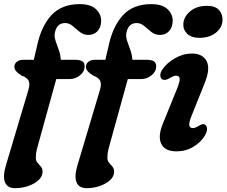

<svg xmlns="http://www.w3.org/2000/svg" viewBox="-29 -740 1126 954"><path d="M42.5 -408Q42.5 -423.5 54.8 -433.2Q67 -443 87.5 -443H139L154 -507Q174.5 -607.5 225.5 -663.5Q276.5 -719.5 367 -719.5Q421 -719.5 447.2 -695Q473.5 -670.5 473.5 -637.5Q473.5 -605 456 -585.8Q438.5 -566.5 410.5 -566.5Q386 -566.5 367.5 -581.2Q349 -596 332 -610.8Q315 -625.5 294.5 -625.5Q254 -625.5 244 -579Q239.5 -560.5 246.8 -538.2Q254 -516 263 -491.8Q272 -467.5 273 -443H343.5Q366.5 -443 379 -436Q391.5 -429 391.5 -410.5Q391.5 -384.5 368.5 -365.8Q345.5 -347 315.5 -347H250.5L155 -1.5Q151.5 12 150.2 23.2Q149 34.5 149 44Q149 59 157.2 68.5Q165.5 78 174 87.8Q182.5 97.5 182.5 113.5Q182.5 136.5 162.5 155Q142.5 173.5 111.2 184.2Q80 195 46.5 195Q7 195 -4.5 165Q-16 135 1 79.5L112.5 -294.5Q121 -323.5 112.8 -339.5Q104.5 -355.5 79 -364Q62 -374.5 52.2 -385Q42.5 -395.5 42.5 -408ZM398 -408Q398 -423.5 410.2 -433.2Q422.5 -443 443 -443H494.5L509.5 -507Q530 -607.5 581 -663.5Q632 -719.5 722.5 -719.5Q776.5 -719.5 802.8 -695Q829 -670.5 829 -637.5Q829 -605 811.5 -585.8Q794 -566.5 766 -566.5Q741.5 -566.5 723 -581.2Q704.5 -596 687.5 -610.8Q670.5 -625.5 650 -625.5Q609.5 -625.5 599.5 -579Q595 -560.5 602.2 -538.2Q609.5 -516 618.5 -491.8Q627.5 -467.5 628.5 -443H699Q722 -443 734.5 -436Q747 -429 747 -410.5Q747 -384.5 724 -365.8Q701 -347 671 -347H606L510.5 -1.5Q507 12 505.8 23.2Q504.5 34.5 504.5 44Q504.5 59 512.8 68.5Q521 78 529.5 87.8Q538 97.5 538 113.5Q538 136.5 518 155Q498 173.5 466.8 184.2Q435.5 195 402 195Q362.5 195 351 165Q339.5 135 356.5 79.5L468 -294.5Q476.5 -323.5 468.2 -339.5Q460 -355.5 434.5 -364Q417.5 -374.5 407.8 -385Q398 -395.5 398 -408ZM962.5 -552Q922 -552 901 -572.5Q880 -593 882 -622Q884 -657 916 -684Q948 -711 1000 -711Q1041 -711 1059.8 -689.8Q1078.5 -668.5 1076.5 -636.5Q1074.5 -602 1043 -577Q1011.5 -552 962.5 -552ZM923.5 -166.5Q909.5 -132.5 911.5 -118Q913.5 -103.5 929.5 -103.5Q941.5 -103.5 961 -116Q969.5 -121.5 976.8 -123Q984 -124.5 991.5 -119Q999.5 -113 999.8 -99.8Q1000 -86.5 990.5 -69Q971 -34.5 932.8 -11.2Q894.5 12 848 12Q789.5 12 771.8 -26.5Q754 -65 782.5 -131L849 -295Q865.5 -335 863.8 -349.5Q862 -364 845.5 -364Q838 -364 830 -360.2Q822 -356.5 811.5 -350.5Q789.5 -338 777 -345.5Q768 -351.5 767.5 -365.2Q767 -379 778 -395Q799.5 -427 840.2 -450.5Q881 -474 924.5 -474Q978.5 -474 998 -435.5Q1017.5 -397 986 -322Z"/></svg>

Font: Fraunces 9pt S100 SemiBold
Style: Italic
Weight: 600
Italic angle: -16°
Version: Version 1.000; ttfautohint (v1.8.3)